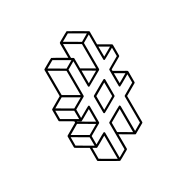

<svg xmlns="http://www.w3.org/2000/svg" viewBox="-183 -944 1098 1129"><g transform="rotate(-30 366.0 -379.0)"><path d="M312 29.8Q309.6 29.8 198.7 -34.7Q195.3 -37.1 195.3 -40.5V-126L119.6 -169.9Q116.2 -171.9 116.2 -175.8V-248.5Q116.7 -252 119.6 -253.9L194.8 -297.4V-306.6L119.1 -350.6Q115.7 -352.5 115.7 -356.4V-429.2Q116.2 -432.6 119.1 -434.1L194.3 -477.5L193.8 -655.3Q194.3 -658.2 196.8 -660.2Q261.2 -697.3 263.2 -697.3Q265.1 -697.3 351.1 -647.5L350.6 -745.6H351.1Q351.1 -749 354 -751Q418.5 -788.1 420.4 -788.1Q421.9 -788.1 478 -755.4Q534.2 -722.7 534.7 -722.2L535.6 -721.7L536.6 -719.7V-718.8L537.1 -718.3V-631.8L612.8 -587.9Q613.3 -587.9 613.3 -587.4H613.8L614.3 -586.4H614.7L615.2 -585.4L615.7 -583H616.2V-510.3Q616.2 -506.3 612.8 -504.4L537.6 -460.9V-451.2L613.3 -407.7L614.3 -406.7Q614.7 -406.7 614.7 -406.2V-405.8L615.7 -405.3V-404.3H616.2V-402.8L616.7 -401.9V-329.6Q616.7 -325.7 613.3 -323.7L538.1 -280.3L538.6 -103.5Q538.6 -99.6 535.6 -97.7Q471.7 -61 470.9 -60.8Q470.2 -60.5 469.2 -60.5L466.8 -61V-61.5H465.8L381.3 -110.8L381.8 -13.2Q381.3 -9.3 378.4 -7.3Q314.5 29.8 312 29.8ZM318.8 11.7 368.2 -16.6 367.7 -193.4Q368.2 -197.3 371.1 -199.2Q466.8 -254.4 468.8 -254.4Q474.6 -254.4 475.6 -248L476.1 -78.6L525.4 -107.4L524.9 -284.2Q524.9 -288.1 528.3 -290L603.5 -333.5V-390.1Q533.2 -349.6 531.2 -349.6Q524.9 -349.6 524.9 -356.4L524.4 -464.8Q524.4 -468.3 527.8 -470.2L603 -513.7V-570.8Q532.7 -530.3 530.8 -530.3Q524.4 -530.3 524.4 -536.6L523.9 -706.1L474.1 -677.2L474.6 -500.5Q474.6 -497.1 471.2 -494.6Q375.5 -439.5 374 -439.5Q367.2 -439.5 367.2 -446.3L366.7 -615.2L316.9 -586.4L317.4 -409.2Q316.9 -405.8 314.5 -404.3L239.3 -360.8V-303.7Q309.1 -344.2 311 -344.2Q317.9 -344.2 317.9 -337.9V-228.5Q317.9 -225.6 314.9 -223.6L239.7 -180.2V-123.5Q309.6 -164.1 311.5 -164.1Q318.4 -164.1 318.4 -157.2ZM462.4 -78.6V-236.3L381.3 -189.5V-126ZM232.9 -191.4 298.3 -229 201.2 -285.6 136.2 -247.6ZM232.4 -372.1 297.9 -409.7 200.7 -465.8 135.7 -428.2ZM304.2 -421.4 303.7 -586.4 207 -642.6 207.5 -477.5ZM380.4 -457.5 454.6 -500.5 380.4 -543.9ZM467.8 -688.5 517.1 -717.3 420.4 -773.4 370.6 -745.1ZM461.4 -511.7 460.9 -677.2 364.3 -733.4V-639.2Q377 -631.8 377.2 -631.6Q377.4 -631.3 377.7 -631.3Q377.9 -631.3 378.2 -630.9Q378.4 -630.4 378.7 -630.1Q378.9 -629.9 379.2 -629.6Q379.4 -629.4 379.6 -628.9Q379.9 -628.4 379.9 -627.9Q379.9 -627.4 379.9 -627.2Q379.9 -627 379.9 -559.1ZM310.5 -597.7 359.9 -626.5 263.2 -682.6 213.4 -654.3ZM226.1 -303.7 225.6 -360.4 128.9 -416.5V-359.9ZM304.7 -240.7V-326.2Q234.4 -285.6 232.4 -285.6L229 -286.1L208 -298.8V-296.9ZM226.6 -123 226.1 -180.2 129.4 -236.3V-179.2ZM305.7 12.2 305.2 -145.5Q234.9 -105 232.9 -105L230 -106L208.5 -118.2V-44.4ZM537.6 -548.3 596.2 -582 537.1 -616.2ZM538.1 -367.7 596.7 -401.4 537.6 -435.5ZM374.5 -259.3Q367.7 -259.3 367.7 -265.6L367.2 -374Q367.7 -377.9 370.6 -379.9Q466.3 -435.1 468.3 -435.1Q474.1 -435.1 475.1 -428.2V-320.3Q475.1 -316.4 471.7 -314.5Q376.5 -259.3 374.5 -259.3ZM380.9 -276.9 461.9 -323.7 461.4 -416.5 380.9 -370.1Z"/></g></svg>

Font: 3D Isometric
Style: Regular
Weight: 400
Designer: GGBotNet
Version: 1.10